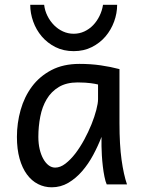

<svg xmlns="http://www.w3.org/2000/svg" viewBox="-20 -777 602 809"><path d="M393.1 -420.9Q387.2 -422.4 379.9 -423.8Q372.6 -425.3 362.5 -426.5Q352.5 -427.7 339.1 -428.7Q325.7 -429.7 307.6 -429.7Q259.8 -429.7 227.8 -410.4Q195.8 -391.1 176.8 -359.1Q157.7 -327.1 149.7 -285.6Q141.6 -244.1 141.6 -200.2Q141.6 -171.9 147.2 -148.2Q152.8 -124.5 162.6 -107.2Q172.4 -89.8 185.1 -80.3Q197.8 -70.8 212.4 -70.8Q233.9 -70.8 255.6 -87.4Q277.3 -104 297.4 -130.1Q317.4 -156.2 335 -188.7Q352.5 -221.2 365.5 -253.2Q378.4 -285.2 385.7 -313.5Q393.1 -341.8 393.1 -358.9ZM429.7 0Q424.3 -11.7 420.2 -32.2Q416 -52.7 413.3 -75.9Q410.6 -99.1 409.2 -122.1Q407.7 -145 407.7 -161.1V-200.2Q393.1 -162.1 372.8 -124.3Q352.5 -86.4 326.4 -56.2Q300.3 -25.9 268.1 -6.8Q235.8 12.2 197.8 12.2Q167 12.2 140.1 -1.5Q113.3 -15.1 93.5 -42Q73.7 -68.8 62.5 -108.6Q51.3 -148.4 51.3 -200.2Q51.3 -258.3 66.9 -313.7Q82.5 -369.1 114.7 -412.4Q147 -455.6 196.8 -481.7Q246.6 -507.8 314.9 -507.8Q362.3 -507.8 404.3 -501.7Q446.3 -495.6 483.4 -485.8V-258.8Q483.4 -166.5 492.2 -103.8Q501 -41 515.1 0ZM473.6 -756.8Q473.6 -721.2 460.9 -686.3Q448.2 -651.4 424.6 -623.5Q400.9 -595.7 366.9 -578.6Q333 -561.5 290.5 -561.5Q247.6 -561.5 213.6 -578.6Q179.7 -595.7 156 -623.5Q132.3 -651.4 119.9 -686.3Q107.4 -721.2 107.4 -756.8H166Q168.9 -731.9 179.9 -710Q190.9 -688 207.5 -671.1Q224.1 -654.3 245.4 -644.5Q266.6 -634.8 290.5 -634.8Q314.5 -634.8 335.4 -644.5Q356.4 -654.3 372.6 -671.1Q388.7 -688 399.4 -710Q410.2 -731.9 414.1 -756.8Z"/></svg>

Font: Andika Compact
Style: Regular
Weight: 400
Designer: Victor Gaultney, Annie Olsen, Julie Remington, Don Collingsworth, Eric Hays, Becca Hirsbrunner
Foundry: SIL International
Version: Version 5.000 ; LnSpcTght